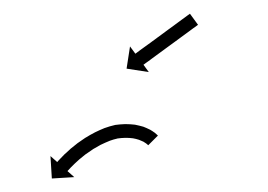

<svg xmlns="http://www.w3.org/2000/svg" viewBox="-20 -436 391 280"><path d="M267.9 -399.2C268.2 -399.4 268.5 -399.6 268.8 -399.8L257 -416C256.7 -415.7 256.4 -415.5 256.1 -415.3C255.2 -414.7 254.4 -414.1 253.5 -413.5C252.2 -412.5 250.9 -411.5 249.6 -410.6C247.9 -409.3 246.2 -408.1 244.5 -406.9C242.5 -405.4 240.5 -403.9 238.5 -402.5C236.3 -400.8 234 -399.2 231.8 -397.5C229.4 -395.8 227 -394 224.6 -392.3C222.1 -390.5 219.7 -388.6 217.2 -386.8C214.7 -385 212.2 -383.2 209.8 -381.4C207.4 -379.6 205 -377.9 202.6 -376.1C200.3 -374.5 198.1 -372.9 195.9 -371.2C193.9 -369.7 191.8 -368.3 189.8 -366.8C188.1 -365.6 186.4 -364.3 184.7 -363.1C183.4 -362.1 182.1 -361.2 180.8 -360.2C180 -359.6 179.1 -359 178.3 -358.3C178 -358.1 177.7 -357.9 177.4 -357.7L169.6 -368.3L164.6 -335.9L197 -330.9L189.2 -341.6C189.5 -341.8 189.8 -342 190.1 -342.2C191 -342.8 191.8 -343.4 192.6 -344.1C194 -345 195.3 -346 196.6 -346.9C198.3 -348.2 200 -349.4 201.7 -350.7C203.7 -352.1 205.7 -353.6 207.7 -355.1C209.9 -356.7 212.2 -358.4 214.4 -360C216.8 -361.8 219.2 -363.5 221.6 -365.3C224.1 -367.1 226.5 -368.9 229 -370.7C231.5 -372.5 233.9 -374.3 236.4 -376.1C238.8 -377.9 241.2 -379.6 243.6 -381.4C245.8 -383 248.1 -384.7 250.3 -386.3C252.3 -387.8 254.3 -389.3 256.3 -390.7C258 -392 259.7 -393.2 261.4 -394.5C262.7 -395.4 264 -396.4 265.4 -397.3C266.2 -397.9 267 -398.6 267.9 -399.2ZM195.3 -225C195.6 -224.7 195.9 -224.4 196.2 -224.2L210.3 -238.3C210 -238.6 209.6 -239 209.2 -239.3C209.2 -239.3 209.2 -239.4 209.1 -239.4C209.1 -239.5 209 -239.5 209 -239.5C207.9 -240.6 206.7 -241.6 205.5 -242.6C205.5 -242.6 205.4 -242.6 205.3 -242.7C205.2 -242.8 205.1 -242.8 205.1 -242.8C203.1 -244.3 201 -245.6 198.8 -246.9C198.8 -246.9 198.7 -246.9 198.6 -247C198.5 -247.1 198.3 -247.1 198.3 -247.1C195.4 -248.6 192.3 -249.9 189.3 -251.1C189.3 -251.1 189.1 -251.1 189 -251.2C188.8 -251.2 188.7 -251.3 188.7 -251.3C184.9 -252.4 181 -253.3 177.1 -254.1C177.1 -254.1 177 -254.1 176.8 -254.1C176.7 -254.1 176.5 -254.2 176.5 -254.2C172 -254.7 167.5 -255 162.9 -255C162.9 -255 162.8 -255 162.7 -255C162.7 -255 162.6 -255 162.6 -255C157.7 -254.8 152.8 -254.5 148 -253.8C148 -253.8 147.9 -253.7 147.7 -253.7C147.5 -253.7 147.3 -253.6 147.3 -253.6C142.4 -252.5 137.7 -251.1 133 -249.4C133 -249.4 132.9 -249.4 132.8 -249.3C132.7 -249.3 132.6 -249.3 132.6 -249.3C127.7 -247.3 123 -245.2 118.3 -242.9C118.3 -242.9 118.2 -242.9 118.1 -242.8C118 -242.8 118 -242.7 118 -242.7C113.5 -240.4 109.1 -237.9 104.8 -235.2C104.8 -235.2 104.7 -235.2 104.7 -235.2C104.6 -235.1 104.5 -235.1 104.5 -235.1C100.5 -232.5 96.6 -229.8 92.8 -227C92.8 -227 92.7 -226.9 92.7 -226.9C92.6 -226.9 92.6 -226.8 92.6 -226.8C89.2 -224.2 85.9 -221.5 82.6 -218.8C82.6 -218.8 82.6 -218.7 82.5 -218.7C82.5 -218.7 82.5 -218.6 82.5 -218.6C79.8 -216.2 77.1 -213.8 74.5 -211.3C74.5 -211.3 74.4 -211.3 74.4 -211.2C74.4 -211.2 74.3 -211.2 74.3 -211.2C72.4 -209.2 70.4 -207.2 68.5 -205.2C68.5 -205.2 68.4 -205.2 68.4 -205.2C68.4 -205.1 68.4 -205.1 68.4 -205.1C67.2 -203.8 65.9 -202.5 64.7 -201.2C64.7 -201.2 64.7 -201.2 64.7 -201.1C64.7 -201.1 64.7 -201.1 64.7 -201.1C64.3 -200.6 63.9 -200.2 63.4 -199.7L53.6 -208.4L55.6 -175.7L88.3 -177.7L78.4 -186.5C78.8 -186.9 79.2 -187.4 79.6 -187.8C79.6 -187.8 79.6 -187.8 79.6 -187.8C79.6 -187.8 79.6 -187.8 79.6 -187.8C80.7 -189 81.8 -190.2 83 -191.5C83 -191.5 83 -191.4 82.9 -191.4C82.9 -191.4 82.9 -191.4 82.9 -191.4C84.7 -193.3 86.5 -195.1 88.4 -196.9C88.4 -196.9 88.4 -196.9 88.3 -196.9C88.3 -196.8 88.3 -196.8 88.3 -196.8C90.7 -199.1 93.2 -201.4 95.7 -203.6C95.7 -203.6 95.7 -203.6 95.6 -203.6C95.6 -203.5 95.6 -203.5 95.6 -203.5C98.6 -206.1 101.7 -208.6 104.8 -211C104.8 -211 104.8 -211 104.7 -210.9C104.7 -210.9 104.6 -210.8 104.6 -210.8C108.2 -213.4 111.8 -215.9 115.5 -218.3C115.5 -218.3 115.4 -218.3 115.3 -218.3C115.3 -218.2 115.2 -218.2 115.2 -218.2C119.2 -220.6 123.2 -222.9 127.3 -225.1C127.3 -225.1 127.2 -225 127.1 -225C127.1 -224.9 127 -224.9 127 -224.9C131.3 -227 135.7 -228.9 140.1 -230.7C140.1 -230.7 140 -230.7 139.9 -230.7C139.8 -230.6 139.7 -230.6 139.7 -230.6C143.6 -232 147.6 -233.2 151.7 -234.1C151.7 -234.1 151.5 -234.1 151.3 -234C151.1 -234 150.9 -234 150.9 -234C155 -234.6 159.1 -234.9 163.2 -235C163.2 -235 163.1 -235 163 -235C162.9 -235 162.8 -235 162.8 -235C166.6 -235 170.4 -234.8 174.1 -234.3C174.1 -234.3 174 -234.3 173.8 -234.3C173.7 -234.4 173.5 -234.4 173.5 -234.4C176.7 -233.8 179.8 -233.1 182.8 -232.1C182.8 -232.1 182.7 -232.2 182.6 -232.2C182.4 -232.3 182.3 -232.3 182.3 -232.3C184.7 -231.4 187 -230.4 189.3 -229.3C189.3 -229.3 189.2 -229.4 189 -229.4C188.9 -229.5 188.8 -229.6 188.8 -229.6C190.4 -228.6 191.9 -227.7 193.4 -226.6C193.4 -226.6 193.3 -226.7 193.2 -226.8C193.1 -226.8 193 -226.9 193 -226.9C193.9 -226.2 194.7 -225.6 195.5 -224.8C195.5 -224.8 195.4 -224.9 195.4 -224.9C195.3 -225 195.3 -225 195.3 -225Z"/></svg>

Font: FRB American Cursive Just Arrows Semibold
Style: Italic
Weight: 600
Italic angle: -25°
Version: Version 2.0;Modular Font Editor K font №1